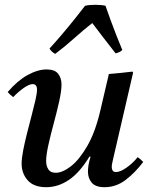

<svg xmlns="http://www.w3.org/2000/svg" viewBox="-20 -767 626 799"><path d="M398 -309 433 -459Q457 -461 482 -463.5Q507 -466 531 -469L534 -465L452 -111Q451 -104 448 -93Q445 -82 445 -72Q445 -63 449 -57Q453 -51 463 -51Q480 -51 506 -69Q532 -87 553 -113Q566 -104 576 -93Q542 -48 502.5 -18Q463 12 415 12Q378 12 362 -6.5Q346 -25 346 -53Q346 -81 357 -115H352Q312 -49 267 -18.5Q222 12 172 12Q121 12 95.5 -16.5Q70 -45 70 -86Q70 -108 76.5 -141.5Q83 -175 92.5 -212.5Q102 -250 111.5 -286Q121 -322 127.5 -350.5Q134 -379 134 -394Q134 -417 116 -417Q102 -417 79.5 -401.5Q57 -386 35 -363Q28 -368 22.5 -373Q17 -378 12 -384Q52 -431 94.5 -454.5Q137 -478 174 -478Q208 -478 222 -460Q236 -442 236 -415Q236 -389 226.5 -346Q217 -303 204 -255Q191 -207 181.5 -164.5Q172 -122 172 -97Q172 -77 181 -62.5Q190 -48 212 -48Q240 -48 275 -75Q310 -102 343.5 -160Q377 -218 398 -309ZM489 -559Q483 -553 476 -550Q469 -547 461 -545Q436 -577 410.5 -610Q385 -643 364 -671Q328 -643 289 -608Q250 -573 210 -543Q204 -545 196.5 -552Q189 -559 186 -565Q210 -591 238 -624Q266 -657 292 -689.5Q318 -722 334 -743Q351 -747 377 -747Q403 -747 419 -743Q428 -717 440 -684Q452 -651 465 -618Q478 -585 489 -559Z"/></svg>

Font: Tiro Devanagari Sanskrit
Style: Italic
Weight: 400
Italic angle: -11°
Designer: Devanagari: John Hudson & Fiona Ross, assisted by Paul Hanslow. Latin: John Hudson with Paul Hanslow, assisted by Kaja S
Foundry: Tiro Typeworks Ltd.
Version: Version 1.52